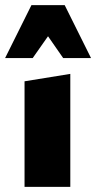

<svg xmlns="http://www.w3.org/2000/svg" viewBox="-38 -731 376 751"><path d="M58 0V-413L237 -442V0ZM209 -504 118 -635 85 -711H215L318 -504ZM-18 -504 85 -711H215L182 -635L90 -504Z"/></svg>

Font: Ysabeau Infant Black
Style: Regular
Weight: 900
Designer: Christian Thalmann (Catharsis Fonts)
Version: Version 2.001;gftools[0.9.30]; featfreeze: ss01,ss02,lnum